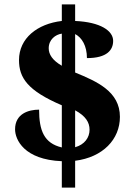

<svg xmlns="http://www.w3.org/2000/svg" viewBox="-20 -780 609 879"><path d="M263 -42V79H324V-44C451 -60 529 -142 529 -245C529 -361 424 -407 324 -448V-624C355 -608 378 -570 378 -514C471 -514 498 -552 498 -593C498 -639 440 -679 324 -684V-760H263V-684C151 -671 67 -605 67 -505C67 -424 106 -365 263 -298V-105C182 -124 159 -182 159 -278C110 -278 49 -259 49 -188C49 -141 90 -49 263 -42ZM263 -626V-479C220 -504 203 -531 203 -559C203 -599 234 -622 263 -626ZM324 -106V-275C372 -249 390 -220 390 -186C390 -150 367 -118 324 -106Z"/></svg>

Font: Noto Serif Malayalam Black
Style: Regular
Weight: 900
Designer: Indian type Foundry, Jelle Bosma, Monotype Design Team
Foundry: Monotype Imaging Inc.
Version: Version 2.104